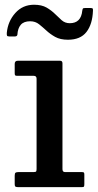

<svg xmlns="http://www.w3.org/2000/svg" viewBox="-20 -770 403 790"><path d="M119 -458H51.5Q44 -458 42.2 -460.2Q40.5 -462.5 40.5 -469.5V-507Q40.5 -520 53 -520H227.5Q237 -520 237 -509.5V-74Q237 -62 247.5 -62H315Q322.5 -62 324.8 -60.5Q327 -59 327 -51.5V-12.5Q327 -5 325.5 -2.5Q324 0 316.5 0H55.5Q47 0 43.8 -2Q40.5 -4 40.5 -12V-47Q40.5 -57 44 -59.5Q47.5 -62 56.5 -62H118.5Q127 -62 128.8 -64.8Q130.5 -67.5 130.5 -75.5V-446Q130.5 -458 119 -458ZM259.5 -606.5Q228 -606.5 207 -618.2Q186 -630 169.5 -645.5Q156.5 -657.5 141 -670Q125.5 -682.5 104 -682.5Q78 -682.5 65.5 -668Q53 -653.5 51.5 -627Q50 -620 41 -620H18.5Q10 -620 8.8 -623.8Q7.5 -627.5 8 -635Q12.5 -682.5 43 -716.5Q73.5 -750.5 120 -750.5Q151.5 -750.5 171.8 -738.8Q192 -727 207.5 -711.5Q219.5 -699.5 233.5 -687Q247.5 -674.5 267 -674.5Q313.5 -674.5 318.5 -726Q319.5 -732 321 -734.5Q322.5 -737 330 -737H353Q360 -737 361.5 -734.5Q363 -732 362.5 -726Q360.5 -670.5 335.8 -638.5Q311 -606.5 259.5 -606.5Z"/></svg>

Font: Besley* Medium
Style: Regular
Weight: 500
Designer: Owen Earl
Foundry: indestructible type*
Version: Version 3.000; ttfautohint (v1.8.3)